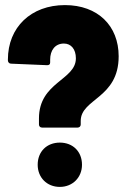

<svg xmlns="http://www.w3.org/2000/svg" viewBox="-20 -730 500 754"><path d="M145 -229H285C292 -229 297 -234 297 -241V-255C297 -343 446 -343 446 -509C446 -629 364 -710 235 -710C102 -710 11 -623 11 -496V-493C11 -486 16 -480 23 -480L165 -474C173 -474 177 -477 177 -485V-496C177 -532 196 -559 231 -559C259 -559 278 -537 278 -501C278 -415 133 -408 133 -265V-241C133 -234 138 -229 145 -229ZM215 4C265 4 302 -33 302 -83C302 -135 266 -170 215 -170C164 -170 128 -135 128 -83C128 -33 164 4 215 4Z"/></svg>

Font: Barlow Condensed ExtraBold
Style: Regular
Weight: 800
Width: 3
Designer: Jeremy Tribby
Foundry: Tribby Type
Version: Version 1.422;hotconv 1.0.109;makeotfexe 2.5.65596